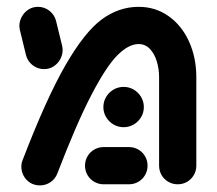

<svg xmlns="http://www.w3.org/2000/svg" viewBox="-20 -550 647 573"><path d="M43.7 -52.2Q43.7 -63 47.4 -71.9Q117.4 -254.4 174.6 -354.1Q231.9 -453.7 283.1 -491.7Q334.4 -529.6 393.7 -529.6Q444.1 -529.6 483.3 -501.7Q522.6 -473.7 544.3 -425.7Q565.9 -377.8 565.9 -319.6V-55.6Q565.9 -40.4 558.5 -27.6Q551.1 -14.8 538.3 -7.4Q525.6 0 510.4 0Q495.2 0 482.4 -7.4Q469.6 -14.8 462.2 -27.6Q454.8 -40.4 454.8 -55.6V-319.6Q454.8 -343.7 448.1 -366.3Q441.5 -388.9 427.6 -403.7Q413.7 -418.5 393.7 -418.5Q363.3 -418.5 329.6 -384.3Q295.9 -350 251.9 -265Q207.8 -180 151.1 -32.2Q145.2 -16.3 130.9 -6.5Q116.7 3.3 99.3 3.3Q83 3.3 70.4 -4.4Q57.8 -12.2 50.7 -25Q43.7 -37.8 43.7 -52.2ZM233.7 -55.6Q233.7 -70.7 241.1 -83.5Q248.5 -96.3 261.3 -103.7Q274.1 -111.1 289.3 -111.1H364.8Q380 -111.1 392.8 -103.7Q405.6 -96.3 413 -83.5Q420.4 -70.7 420.4 -55.6Q420.4 -40.4 413 -27.6Q405.6 -14.8 392.8 -7.4Q380 0 364.8 0H289.3Q274.1 0 261.3 -7.4Q248.5 -14.8 241.1 -27.6Q233.7 -40.4 233.7 -55.6ZM57.4 -386.3 39.3 -460.7Q37.8 -468.1 37.8 -472.6Q37.8 -486.7 45 -500Q52.2 -513.3 64.8 -521.5Q77.4 -529.6 93.3 -529.6Q112.6 -529.6 127.8 -517.6Q143 -505.6 147.4 -487L165.6 -412.6Q167 -405.2 167 -400.7Q167 -386.7 159.8 -373.3Q152.6 -360 140 -351.9Q127.4 -343.7 111.5 -343.7Q92.2 -343.7 77 -355.7Q61.9 -367.8 57.4 -386.3ZM288.5 -230.4Q288.5 -246.7 296.7 -260.6Q304.8 -274.4 318.7 -282.6Q332.6 -290.7 348.9 -290.7Q365.2 -290.7 379.1 -282.6Q393 -274.4 401.1 -260.6Q409.3 -246.7 409.3 -230.4Q409.3 -214.1 401.1 -200.4Q393 -186.7 379.1 -178.5Q365.2 -170.4 348.9 -170.4Q332.6 -170.4 318.7 -178.5Q304.8 -186.7 296.7 -200.4Q288.5 -214.1 288.5 -230.4Z"/></svg>

Font: 26F Galaxy Hebrew Black
Style: Regular
Weight: 900
Designer: C₂₉H₂₅N₃O₅
Version: Version 1.000